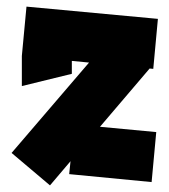

<svg xmlns="http://www.w3.org/2000/svg" viewBox="-20 -546 512 580"><path d="M131 14 15 -84 249 -357 197 -362V-323L46 -286V-377L60 -526L457 -489L443 -338L432 -339L282 -163L452 -147L438 4L189 -20L193 -59Z"/></svg>

Font: Blaka Ink
Style: Regular
Weight: 400
Designer: Mohamed Gaber
Foundry: Kief Type Foundry
Version: Version 1.003; ttfautohint (v1.8.4.7-5d5b)